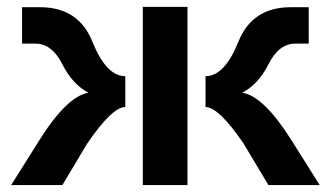

<svg xmlns="http://www.w3.org/2000/svg" viewBox="-20 -536 958 556"><path d="M12.2 0 93.3 -128.9Q173.8 -257.3 236.3 -267.6Q189.9 -291.5 160.2 -350.6Q130.4 -409.7 82.5 -409.7H43.9V-515.1H96.2Q207.5 -515.1 247.6 -415.3Q287.6 -315.4 342.8 -315.4V-226.1Q304.7 -226.1 232.4 -120.1L160.6 0ZM522.9 -516.1V0H393.6V-516.1ZM757.3 0 685.5 -120.1Q613.3 -226.1 575.2 -226.1V-315.4Q630.4 -315.4 670.4 -415.3Q710.4 -515.1 821.8 -515.1H874V-409.7H835.4Q787.6 -409.7 757.8 -350.6Q728 -291.5 681.6 -267.6Q744.1 -257.3 824.7 -128.9L905.8 0Z"/></svg>

Font: SansationBold
Style: Bold
Weight: 700
Designer: Bernd Montag
Version: Version 1.301